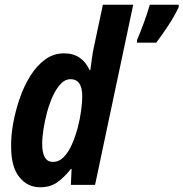

<svg xmlns="http://www.w3.org/2000/svg" viewBox="-20 -780 774 810"><path d="M558 -611Q573 -646 587.5 -685.5Q602 -725 612 -760H734V-750Q717 -714 691 -674Q665 -634 639 -600H558ZM149 10Q96 10 61.5 -33Q27 -76 27 -160Q26 -206 35.5 -259Q45 -312 63 -364.5Q81 -417 108 -460Q135 -503 170.5 -529Q206 -555 250 -555Q289 -555 316 -536.5Q343 -518 358 -484H361Q364 -504 367.5 -531.5Q371 -559 376 -581L414 -760H542L381 0H279L282 -67H279Q250 -31 221 -10.5Q192 10 149 10ZM203 -97Q229 -97 249 -117.5Q269 -138 283.5 -171Q298 -204 308 -242Q318 -280 322.5 -315Q327 -350 327 -374Q327 -446 277 -446Q255 -446 236.5 -426.5Q218 -407 203.5 -376Q189 -345 179 -308Q169 -271 163.5 -235.5Q158 -200 158 -173Q158 -97 203 -97Z"/></svg>

Font: Noto Sans Condensed
Style: Bold Italic
Weight: 700
Width: 3
Italic angle: -12°
Designer: Monotype Design Team
Foundry: Monotype Imaging Inc.
Version: Version 2.013; ttfautohint (v1.8.4.7-5d5b)